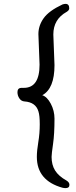

<svg xmlns="http://www.w3.org/2000/svg" viewBox="-20 -805 390 990"><path d="M318 165Q311 165 302 163Q170 126 170 4Q170 -28 177.5 -72.5Q185 -117 185 -164Q185 -210 178 -231Q164 -278 106 -282Q90 -283 80 -297.5Q70 -312 70 -330Q70 -352 92 -352H103Q184 -352 184 -472L178 -629Q178 -673 205 -711Q232 -749 302 -782Q311 -785 318 -785Q337 -785 337 -762Q337 -752 324 -744Q255 -706 255 -627L261 -469Q261 -348 198 -314Q223 -306 242 -270Q261 -234 261 -193Q261 -114 253.5 -62.5Q246 -11 246 4Q246 45 264 74Q282 103 323 126Q338 135 338 148Q338 165 318 165Z"/></svg>

Font: LXGW WenKai Lite
Style: Bold
Weight: 700
Designer: LXGW / Fontworks Inc.
Foundry: LXGW / Fontworks Inc.
Version: Version 1.330;April 28, 2024